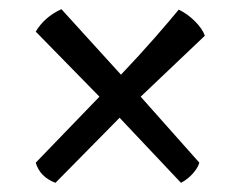

<svg xmlns="http://www.w3.org/2000/svg" viewBox="-20 -505 522 419"><path d="M101 -106Q67 -119 58 -150L197 -294L58 -436Q77 -468 114 -485L244 -342Q284 -384 318.5 -423.5Q353 -463 370 -484Q389 -475 405.5 -458.5Q422 -442 427 -427L287 -294L415 -150Q412 -139 401 -126.5Q390 -114 375 -106L241 -248Z"/></svg>

Font: Texturina 72pt
Style: Bold
Weight: 700
Designer: Guillermo Torres Carreño
Foundry: Omnibus-Type
Version: Version 1.002; ttfautohint (v1.8.3)